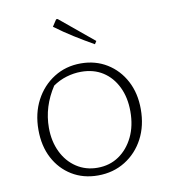

<svg xmlns="http://www.w3.org/2000/svg" viewBox="-84 -821 802 901"><g transform="rotate(-10 317.0 -371.0)"><path d="M311 7Q241 7 187 -26Q133 -59 102.5 -117Q72 -175 72 -252Q72 -331 104.5 -392.5Q137 -454 193.5 -489.5Q250 -525 321 -525Q391 -525 445.5 -491.5Q500 -458 531 -399.5Q562 -341 562 -265Q562 -186 530 -125Q498 -64 441 -28.5Q384 7 311 7ZM315 -29Q373 -29 417 -59Q461 -89 486.5 -141.5Q512 -194 512 -263Q512 -329 487.5 -379.5Q463 -430 419.5 -458Q376 -486 316 -486Q281 -486 246 -475.5Q211 -465 181 -444Q122 -354 122 -253Q122 -189 146.5 -138Q171 -87 215 -58Q259 -29 315 -29ZM403 -602Q357 -628 311.5 -656.5Q266 -685 223 -717L244 -749H251L412 -616Z"/></g></svg>

Font: Piazzolla SC ExtraLight
Style: Regular
Weight: 200
Designer: Juan Pablo del Peral
Foundry: Huerta Tipografica
Version: Version 1.330